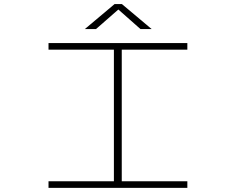

<svg xmlns="http://www.w3.org/2000/svg" viewBox="-20 -908 1140 928"><path d="M214.5 0V-32H530.5V-668H214.5V-700H885.5V-668H568.5V-32H885.5V0ZM390 -767.5 534 -888.5H569L713 -767.5H659L552 -862L444 -767.5Z"/></svg>

Font: Trispace Expanded Thin
Style: Regular
Weight: 100
Width: 7
Designer: Tyler Finck
Foundry: Etcetera Type Company
Version: Version 1.210; ttfautohint (v1.8.3)